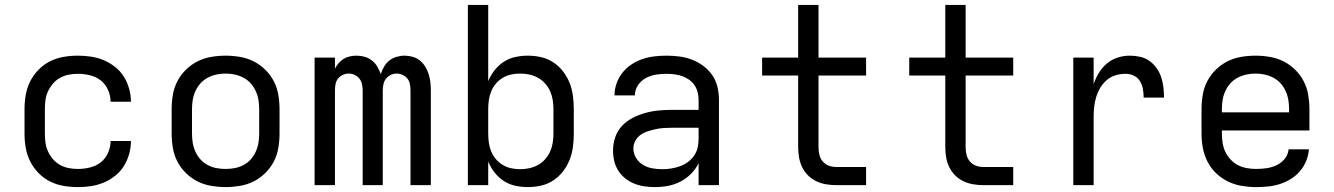

<svg xmlns="http://www.w3.org/2000/svg" viewBox="-20 -755 5440 783"><path d="M298 8Q268 8 239 3Q210 -2 184 -15Q158 -28 137 -49.5Q116 -71 103 -97Q90 -123 85 -152Q80 -181 80 -210V-310Q80 -339 85 -368Q90 -397 103 -423Q116 -449 137 -470.5Q158 -492 184 -505Q210 -518 239 -523Q268 -528 298 -528Q325 -528 351.5 -524Q378 -520 403 -509.5Q428 -499 449.5 -482Q471 -465 485 -442.5Q499 -420 506.5 -393.5Q514 -367 514 -340Q514 -340 514 -340Q514 -340 514 -340H431Q431 -340 431 -340Q431 -340 431 -340Q431 -365 420.5 -388.5Q410 -412 391 -427Q372 -442 347 -448Q322 -454 298 -454Q279 -454 260.5 -450.5Q242 -447 225.5 -438Q209 -429 196.5 -414.5Q184 -400 176 -383Q168 -366 165.5 -347.5Q163 -329 163 -310V-210Q163 -191 165.5 -172.5Q168 -154 176 -137Q184 -120 196.5 -105.5Q209 -91 225.5 -82Q242 -73 260.5 -69.5Q279 -66 298 -66Q322 -66 347 -72Q372 -78 391 -93Q410 -108 420.5 -131.5Q431 -155 431 -180Q431 -180 431 -180Q431 -180 431 -180H514Q514 -180 514 -180Q514 -180 514 -180Q514 -153 506.5 -126.5Q499 -100 485 -77.5Q471 -55 449.5 -38Q428 -21 403 -10.5Q378 0 351.5 4Q325 8 298 8Z M900 8Q871 8 841.5 3Q812 -2 786 -15Q760 -28 738.5 -49Q717 -70 703.5 -96Q690 -122 685 -151.5Q680 -181 680 -210V-310Q680 -339 685 -368.5Q690 -398 703.5 -424Q717 -450 738.5 -471Q760 -492 786 -505Q812 -518 841.5 -523Q871 -528 900 -528Q929 -528 958.5 -523Q988 -518 1014 -505Q1040 -492 1061.5 -471Q1083 -450 1096.5 -424Q1110 -398 1115 -368.5Q1120 -339 1120 -310V-210Q1120 -181 1115 -151.5Q1110 -122 1096.5 -96Q1083 -70 1061.5 -49Q1040 -28 1014 -15Q988 -2 958.5 3Q929 8 900 8ZM900 -66Q919 -66 937.5 -69.5Q956 -73 973 -82Q990 -91 1002.5 -105Q1015 -119 1023 -136.5Q1031 -154 1034 -172.5Q1037 -191 1037 -210V-310Q1037 -329 1034 -347.5Q1031 -366 1023 -383.5Q1015 -401 1002.5 -415Q990 -429 973 -438Q956 -447 937.5 -451Q919 -455 900 -455Q881 -455 862.5 -451Q844 -447 827 -438Q810 -429 797.5 -415Q785 -401 777 -383.5Q769 -366 766 -347.5Q763 -329 763 -310V-210Q763 -191 766 -172.5Q769 -154 777 -136.5Q785 -119 797.5 -105Q810 -91 827 -82Q844 -73 862.5 -69.5Q881 -66 900 -66Z M1263 0V-520H1346V-475Q1352 -487 1361 -497.5Q1370 -508 1381.5 -515Q1393 -522 1406.5 -525Q1420 -528 1434 -528Q1434 -528 1434 -528Q1434 -528 1434 -528Q1451 -528 1467 -523.5Q1483 -519 1496.5 -508.5Q1510 -498 1518.5 -483.5Q1527 -469 1533 -453Q1538 -469 1546.5 -483.5Q1555 -498 1567.5 -508Q1580 -518 1596.5 -523Q1613 -528 1629 -528Q1629 -528 1629 -528Q1629 -528 1629 -528Q1646 -528 1662.5 -523.5Q1679 -519 1692 -508.5Q1705 -498 1714 -483.5Q1723 -469 1728 -453Q1733 -437 1735 -420.5Q1737 -404 1737 -387V0H1654V-387Q1654 -400 1651.5 -412.5Q1649 -425 1641.5 -434.5Q1634 -444 1622 -449.5Q1610 -455 1598 -455Q1585 -455 1573.5 -449.5Q1562 -444 1554.5 -434.5Q1547 -425 1544 -412.5Q1541 -400 1541 -387V0H1459V-387Q1459 -400 1456 -412.5Q1453 -425 1445.5 -434.5Q1438 -444 1426.5 -449.5Q1415 -455 1402 -455Q1390 -455 1378 -449.5Q1366 -444 1358.5 -434.5Q1351 -425 1348.5 -412.5Q1346 -400 1346 -387V0Z M2132 8Q2107 8 2081.5 2.5Q2056 -3 2034.5 -17Q2013 -31 1997 -51.5Q1981 -72 1971 -96V0H1888V-735H1971V-424Q1981 -448 1997 -468.5Q2013 -489 2034.5 -503Q2056 -517 2081.5 -522.5Q2107 -528 2132 -528Q2160 -528 2186.5 -522Q2213 -516 2236 -501Q2259 -486 2276 -464Q2293 -442 2303 -416.5Q2313 -391 2316.5 -364Q2320 -337 2320 -310V-210Q2320 -183 2316.5 -156Q2313 -129 2303 -103.5Q2293 -78 2276 -56Q2259 -34 2236 -19Q2213 -4 2186.5 2Q2160 8 2132 8ZM2101 -65Q2120 -65 2138.5 -69Q2157 -73 2173.5 -82Q2190 -91 2203 -105.5Q2216 -120 2223.5 -137Q2231 -154 2234 -172.5Q2237 -191 2237 -210V-310Q2237 -329 2234 -347.5Q2231 -366 2223.5 -383Q2216 -400 2203 -414.5Q2190 -429 2173.5 -438Q2157 -447 2138.5 -451Q2120 -455 2101 -455Q2082 -455 2064 -451Q2046 -447 2030 -437.5Q2014 -428 2002 -413.5Q1990 -399 1983 -382Q1976 -365 1973.5 -346.5Q1971 -328 1971 -310V-210Q1971 -192 1973.5 -173.5Q1976 -155 1983 -138Q1990 -121 2002 -106.5Q2014 -92 2030 -82.5Q2046 -73 2064 -69Q2082 -65 2101 -65Z M2651 8Q2630 8 2608.5 5Q2587 2 2567 -6Q2547 -14 2530 -27.5Q2513 -41 2501.5 -59Q2490 -77 2485 -98Q2480 -119 2480 -141Q2480 -169 2489 -195.5Q2498 -222 2517 -242Q2536 -262 2560.5 -274.5Q2585 -287 2612 -294.5Q2639 -302 2666.5 -304.5Q2694 -307 2721 -307H2829V-347Q2829 -363 2825 -379Q2821 -395 2812 -408Q2803 -421 2789.5 -430.5Q2776 -440 2761 -445Q2746 -450 2730 -452Q2714 -454 2698 -454Q2676 -454 2654.5 -450.5Q2633 -447 2613.5 -436.5Q2594 -426 2581.5 -407Q2569 -388 2569 -366H2486Q2486 -391 2494.5 -415Q2503 -439 2518.5 -458.5Q2534 -478 2555 -492Q2576 -506 2599.5 -514Q2623 -522 2648 -525Q2673 -528 2698 -528Q2725 -528 2751.5 -524.5Q2778 -521 2802.5 -511.5Q2827 -502 2848.5 -486Q2870 -470 2885 -448Q2900 -426 2906 -400Q2912 -374 2912 -347V0H2829V-90Q2818 -66 2798.5 -46.5Q2779 -27 2755 -14.5Q2731 -2 2704.5 3Q2678 8 2651 8ZM2682 -65Q2700 -65 2718 -68Q2736 -71 2753 -77Q2770 -83 2785 -94Q2800 -105 2810.5 -120Q2821 -135 2825 -153Q2829 -171 2829 -189V-234H2721Q2705 -234 2688 -233Q2671 -232 2655 -228.5Q2639 -225 2623 -220Q2607 -215 2593 -205.5Q2579 -196 2571 -181Q2563 -166 2563 -150Q2563 -129 2574 -111Q2585 -93 2602.5 -82.5Q2620 -72 2640.5 -68.5Q2661 -65 2682 -65Z M3390 0Q3369 0 3348.5 -3.5Q3328 -7 3309 -16Q3290 -25 3275 -40Q3260 -55 3251 -74Q3242 -93 3238.5 -113.5Q3235 -134 3235 -155V-447H3088V-520H3235V-735H3318V-520H3512V-447H3318V-155Q3318 -139 3321.5 -124Q3325 -109 3335 -97Q3345 -85 3359.5 -79.5Q3374 -74 3390 -74H3512V0Z M3990 0Q3969 0 3948.5 -3.5Q3928 -7 3909 -16Q3890 -25 3875 -40Q3860 -55 3851 -74Q3842 -93 3838.5 -113.5Q3835 -134 3835 -155V-447H3688V-520H3835V-735H3918V-520H4112V-447H3918V-155Q3918 -139 3921.5 -124Q3925 -109 3935 -97Q3945 -85 3959.5 -79.5Q3974 -74 3990 -74H4112V0Z M4357 0V-520H4440V-412Q4448 -436 4461.5 -458Q4475 -480 4494 -496Q4513 -512 4537.5 -520Q4562 -528 4587 -528Q4608 -528 4629 -523.5Q4650 -519 4667 -507Q4684 -495 4696.5 -477.5Q4709 -460 4715.5 -440Q4722 -420 4724.5 -399Q4727 -378 4727 -357H4644Q4644 -374 4641 -391.5Q4638 -409 4629 -424Q4620 -439 4604 -446.5Q4588 -454 4570 -454Q4549 -454 4529 -448Q4509 -442 4493 -428Q4477 -414 4466.5 -396Q4456 -378 4450 -358Q4444 -338 4442 -317Q4440 -296 4440 -276V0Z M5102 8Q5073 8 5043.5 3Q5014 -2 4987.5 -15Q4961 -28 4939.5 -48.5Q4918 -69 4904.5 -95.5Q4891 -122 4885.5 -151Q4880 -180 4880 -210V-310Q4880 -339 4885 -368.5Q4890 -398 4903.5 -424Q4917 -450 4938.5 -471Q4960 -492 4986 -505Q5012 -518 5041.5 -523Q5071 -528 5100 -528Q5129 -528 5158.5 -523Q5188 -518 5214 -505Q5240 -492 5261.5 -471Q5283 -450 5296.5 -424Q5310 -398 5315 -368.5Q5320 -339 5320 -310V-223H4963V-210Q4963 -191 4966 -172Q4969 -153 4977 -136Q4985 -119 4998.5 -104.5Q5012 -90 5028.5 -81.5Q5045 -73 5064 -69.5Q5083 -66 5102 -66Q5124 -66 5145 -69Q5166 -72 5185.5 -81Q5205 -90 5219 -107Q5233 -124 5235 -146H5318Q5316 -121 5306.5 -98Q5297 -75 5281 -56.5Q5265 -38 5244 -25Q5223 -12 5199.5 -4.5Q5176 3 5151.5 5.5Q5127 8 5102 8ZM4963 -297H5237V-310Q5237 -329 5234 -347.5Q5231 -366 5223 -383.5Q5215 -401 5202.5 -415Q5190 -429 5173 -438Q5156 -447 5137.5 -451Q5119 -455 5100 -455Q5081 -455 5062.5 -451Q5044 -447 5027 -438Q5010 -429 4997.5 -415Q4985 -401 4977 -383.5Q4969 -366 4966 -347.5Q4963 -329 4963 -310Z"/></svg>

Font: Iosevka SS04 Extended
Style: Regular
Weight: 400
Width: 7
Monospace: yes
Designer: Belleve Invis
Foundry: Belleve Invis
Version: Version 19.0.0; ttfautohint (v1.8.4)